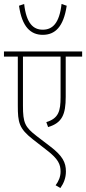

<svg xmlns="http://www.w3.org/2000/svg" viewBox="-20 -882 435 970"><path d="M317 -853 291 -862C280 -764 245 -732 196 -732C148 -732 113 -764 102 -862L76 -853C91 -746 135 -706 196 -706C258 -706 301 -746 317 -853ZM395 -596V-622H0V-596H70V-349C70 -263 76 -233 146 -178L218 -122C275 -78 286 -51 286 -15C286 11 276 34 261 54L285 68C302 44 313 17 313 -16C313 -61 296 -95 234 -142L166 -194C106 -240 96 -261 96 -348V-596H286V-391C286 -321 276 -284 214 -265L223 -240C294 -261 312 -304 312 -393V-596Z"/></svg>

Font: Noto Sans Devanagari ExtraCondensed Thin
Style: Regular
Weight: 100
Width: 2
Designer: Jelle Bosma - Monotype Design Team
Foundry: Monotype Imaging Inc.
Version: Version 2.004